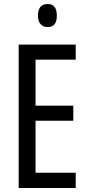

<svg xmlns="http://www.w3.org/2000/svg" viewBox="-20 -936 442 956"><path d="M357 0H73V-714H357V-639H157V-410H345V-335H157V-76H357ZM217 -916Q263 -916 263 -858Q263 -801 217 -801Q195 -801 182 -816Q169 -831 169 -858Q169 -916 217 -916Z"/></svg>

Font: Noto Sans Ethiopic ExtraCondensed
Style: Regular
Weight: 400
Width: 2
Designer: Monotype Design Team
Foundry: Monotype Imaging Inc.
Version: Version 2.102; ttfautohint (v1.8.4.7-5d5b)